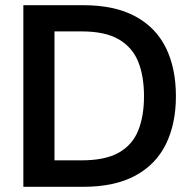

<svg xmlns="http://www.w3.org/2000/svg" viewBox="-20 -720 744 740"><path d="M70 0V-700H300Q422 -700 501.5 -657Q581 -614 619.5 -535.5Q658 -457 658 -349Q658 -243 619.5 -164.5Q581 -86 501.5 -43Q422 0 300 0ZM190 -102H294Q385 -102 437.5 -131.5Q490 -161 512.5 -216.5Q535 -272 535 -349Q535 -427 512.5 -482.5Q490 -538 437.5 -568.5Q385 -599 294 -599H190Z"/></svg>

Font: DM Sans 18pt SemiBold
Style: Regular
Weight: 600
Designer: Colophon Foundry, Jonny Pinhorn
Foundry: Colophon Foundry
Version: Version 4.004;gftools[0.9.30]